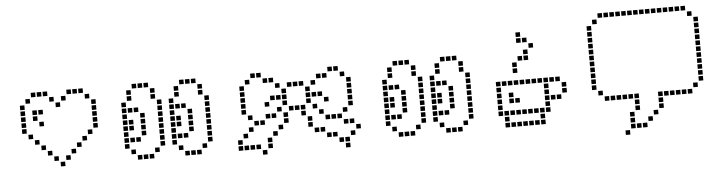

<svg xmlns="http://www.w3.org/2000/svg" viewBox="-46 -844 4342 1152"><g transform="rotate(-5 2125.0 -268.5)"><path d="M290 -31.4V-4.3H317.1V-31.4ZM254.3 -67.1V-40H281.4V-67.1ZM218.6 -102.9V-75.7H245.7V-102.9ZM182.9 -138.6V-111.4H210V-138.6ZM147.1 -174.3V-147.1H174.3V-174.3ZM75.7 -245.7V-218.6H102.9V-245.7ZM111.4 -210V-182.9H138.6V-210ZM75.7 -281.4V-254.3H102.9V-281.4ZM75.7 -317.1V-290H102.9V-317.1ZM75.7 -352.9V-325.7H102.9V-352.9ZM75.7 -388.6V-361.4H102.9V-388.6ZM111.4 -424.3V-397.1H138.6V-424.3ZM147.1 -460V-432.9H174.3V-460ZM182.9 -460V-432.9H210V-460ZM218.6 -460V-432.9H245.7V-460ZM254.3 -424.3V-397.1H281.4V-424.3ZM290 -388.6V-361.4H317.1V-388.6ZM325.7 -424.3V-397.1H352.9V-424.3ZM361.4 -460V-432.9H388.6V-460ZM397.1 -460V-432.9H424.3V-460ZM432.9 -460V-432.9H460V-460ZM468.6 -424.3V-397.1H495.7V-424.3ZM504.3 -388.6V-361.4H531.4V-388.6ZM504.3 -352.9V-325.7H531.4V-352.9ZM504.3 -317.1V-290H531.4V-317.1ZM504.3 -281.4V-254.3H531.4V-281.4ZM504.3 -245.7V-218.6H531.4V-245.7ZM468.6 -210V-182.9H495.7V-210ZM432.9 -174.3V-147.1H460V-174.3ZM397.1 -138.6V-111.4H424.3V-138.6ZM361.4 -102.9V-75.7H388.6V-102.9ZM325.7 -67.1V-40H352.9V-67.1ZM147.1 -317.1V-290H174.3V-317.1ZM147.1 -352.9V-325.7H174.3V-352.9ZM182.9 -352.9V-325.7H210V-352.9ZM182.9 -281.4V-254.3H210V-281.4Z M790 -31.4V-4.3H817.1V-31.4ZM825.7 -31.4V-4.3H852.9V-31.4ZM682.9 -138.6V-111.4H710V-138.6ZM682.9 -174.3V-147.1H710V-174.3ZM682.9 -210V-182.9H710V-210ZM682.9 -245.7V-218.6H710V-245.7ZM682.9 -281.4V-254.3H710V-281.4ZM682.9 -317.1V-290H710V-317.1ZM754.3 -31.4V-4.3H781.4V-31.4ZM718.6 -67.1V-40H745.7V-67.1ZM682.9 -102.9V-75.7H710V-102.9ZM861.4 -67.1V-40H888.6V-67.1ZM897.1 -102.9V-75.7H924.3V-102.9ZM682.9 -352.9V-325.7H710V-352.9ZM718.6 -388.6V-361.4H745.7V-388.6ZM718.6 -424.3V-397.1H745.7V-424.3ZM754.3 -460V-432.9H781.4V-460ZM790 -460V-432.9H817.1V-460ZM825.7 -460V-432.9H852.9V-460ZM861.4 -424.3V-397.1H888.6V-424.3ZM718.6 -317.1V-290H745.7V-317.1ZM754.3 -317.1V-290H781.4V-317.1ZM790 -281.4V-254.3H817.1V-281.4ZM790 -174.3V-147.1H817.1V-174.3ZM754.3 -138.6V-111.4H781.4V-138.6ZM718.6 -138.6V-111.4H745.7V-138.6ZM718.6 -245.7V-218.6H745.7V-245.7ZM718.6 -210V-182.9H745.7V-210ZM1075.7 -31.4V-4.3H1102.9V-31.4ZM1111.4 -31.4V-4.3H1138.6V-31.4ZM968.6 -138.6V-111.4H995.7V-138.6ZM968.6 -174.3V-147.1H995.7V-174.3ZM968.6 -210V-182.9H995.7V-210ZM968.6 -245.7V-218.6H995.7V-245.7ZM968.6 -281.4V-254.3H995.7V-281.4ZM968.6 -317.1V-290H995.7V-317.1ZM1040 -31.4V-4.3H1067.1V-31.4ZM1004.3 -67.1V-40H1031.4V-67.1ZM968.6 -102.9V-75.7H995.7V-102.9ZM1147.1 -67.1V-40H1174.3V-67.1ZM968.6 -352.9V-325.7H995.7V-352.9ZM1004.3 -388.6V-361.4H1031.4V-388.6ZM1004.3 -424.3V-397.1H1031.4V-424.3ZM1040 -460V-432.9H1067.1V-460ZM1075.7 -460V-432.9H1102.9V-460ZM1111.4 -460V-432.9H1138.6V-460ZM1147.1 -424.3V-397.1H1174.3V-424.3ZM1004.3 -317.1V-290H1031.4V-317.1ZM1040 -317.1V-290H1067.1V-317.1ZM1075.7 -281.4V-254.3H1102.9V-281.4ZM1075.7 -174.3V-147.1H1102.9V-174.3ZM1040 -138.6V-111.4H1067.1V-138.6ZM1004.3 -138.6V-111.4H1031.4V-138.6ZM1004.3 -245.7V-218.6H1031.4V-245.7ZM1004.3 -210V-182.9H1031.4V-210ZM790 -245.7V-218.6H817.1V-245.7ZM790 -210V-182.9H817.1V-210ZM1075.7 -245.7V-218.6H1102.9V-245.7ZM1075.7 -210V-182.9H1102.9V-210ZM861.4 -388.6V-361.4H888.6V-388.6ZM897.1 -352.9V-325.7H924.3V-352.9ZM897.1 -317.1V-290H924.3V-317.1ZM897.1 -281.4V-254.3H924.3V-281.4ZM897.1 -245.7V-218.6H924.3V-245.7ZM897.1 -210V-182.9H924.3V-210ZM897.1 -174.3V-147.1H924.3V-174.3ZM897.1 -138.6V-111.4H924.3V-138.6ZM1147.1 -388.6V-361.4H1174.3V-388.6ZM1182.9 -352.9V-325.7H1210V-352.9ZM1182.9 -317.1V-290H1210V-317.1ZM1182.9 -281.4V-254.3H1210V-281.4ZM1182.9 -210V-182.9H1210V-210ZM1182.9 -174.3V-147.1H1210V-174.3ZM1182.9 -138.6V-111.4H1210V-138.6ZM1182.9 -245.7V-218.6H1210V-245.7ZM1182.9 -102.9V-75.7H1210V-102.9Z M1504.3 4.3V31.4H1531.4V4.3ZM1468.6 -31.4V-4.3H1495.7V-31.4ZM1432.9 -31.4V-4.3H1460V-31.4ZM1397.1 -31.4V-4.3H1424.3V-31.4ZM1361.4 -31.4V-4.3H1388.6V-31.4ZM1361.4 -67.1V-40H1388.6V-67.1ZM1397.1 -102.9V-75.7H1424.3V-102.9ZM1432.9 -138.6V-111.4H1460V-138.6ZM1468.6 -174.3V-147.1H1495.7V-174.3ZM1504.3 -174.3V-147.1H1531.4V-174.3ZM1432.9 -210V-182.9H1460V-210ZM1397.1 -245.7V-218.6H1424.3V-245.7ZM1397.1 -281.4V-254.3H1424.3V-281.4ZM1397.1 -317.1V-290H1424.3V-317.1ZM1397.1 -352.9V-325.7H1424.3V-352.9ZM1397.1 -388.6V-361.4H1424.3V-388.6ZM1432.9 -424.3V-397.1H1460V-424.3ZM1468.6 -460V-432.9H1495.7V-460ZM1504.3 -460V-432.9H1531.4V-460ZM1540 -424.3V-397.1H1567.1V-424.3ZM1575.7 -424.3V-397.1H1602.9V-424.3ZM1611.4 -388.6V-361.4H1638.6V-388.6ZM1647.1 -352.9V-325.7H1674.3V-352.9ZM1647.1 -317.1V-290H1674.3V-317.1ZM1647.1 -281.4V-254.3H1674.3V-281.4ZM1611.4 -317.1V-290H1638.6V-317.1ZM1575.7 -317.1V-290H1602.9V-317.1ZM1540 -281.4V-254.3H1567.1V-281.4ZM1611.4 -245.7V-218.6H1638.6V-245.7ZM1575.7 -210V-182.9H1602.9V-210ZM1540 -210V-182.9H1567.1V-210ZM1540 -31.4V-4.3H1567.1V-31.4ZM1540 -67.1V-40H1567.1V-67.1ZM1575.7 -102.9V-75.7H1602.9V-102.9ZM1611.4 -138.6V-111.4H1638.6V-138.6ZM1647.1 -210V-182.9H1674.3V-210ZM1647.1 -174.3V-147.1H1674.3V-174.3ZM1682.9 -245.7V-218.6H1710V-245.7ZM1718.6 -245.7V-218.6H1745.7V-245.7ZM1754.3 -245.7V-218.6H1781.4V-245.7ZM1754.3 -210V-182.9H1781.4V-210ZM1790 -174.3V-147.1H1817.1V-174.3ZM1790 -138.6V-111.4H1817.1V-138.6ZM1825.7 -102.9V-75.7H1852.9V-102.9ZM1861.4 -102.9V-75.7H1888.6V-102.9ZM1897.1 -67.1V-40H1924.3V-67.1ZM1932.9 -67.1V-40H1960V-67.1ZM1968.6 -31.4V-4.3H1995.7V-31.4ZM2004.3 -31.4V-4.3H2031.4V-31.4ZM2004.3 4.3V31.4H2031.4V4.3ZM2040 -67.1V-40H2067.1V-67.1ZM2075.7 -102.9V-75.7H2102.9V-102.9ZM2040 -138.6V-111.4H2067.1V-138.6ZM2004.3 -138.6V-111.4H2031.4V-138.6ZM1968.6 -174.3V-147.1H1995.7V-174.3ZM1932.9 -174.3V-147.1H1960V-174.3ZM1897.1 -174.3V-147.1H1924.3V-174.3ZM1861.4 -210V-182.9H1888.6V-210ZM1825.7 -245.7V-218.6H1852.9V-245.7ZM1790 -281.4V-254.3H1817.1V-281.4ZM1790 -317.1V-290H1817.1V-317.1ZM1790 -352.9V-325.7H1817.1V-352.9ZM1754.3 -388.6V-361.4H1781.4V-388.6ZM1718.6 -388.6V-361.4H1745.7V-388.6ZM1682.9 -388.6V-361.4H1710V-388.6ZM1825.7 -388.6V-361.4H1852.9V-388.6ZM1825.7 -317.1V-290H1852.9V-317.1ZM1861.4 -317.1V-290H1888.6V-317.1ZM1897.1 -281.4V-254.3H1924.3V-281.4ZM1861.4 -424.3V-397.1H1888.6V-424.3ZM1897.1 -424.3V-397.1H1924.3V-424.3ZM1932.9 -460V-432.9H1960V-460ZM1968.6 -460V-432.9H1995.7V-460ZM2004.3 -424.3V-397.1H2031.4V-424.3ZM2040 -388.6V-361.4H2067.1V-388.6ZM2040 -352.9V-325.7H2067.1V-352.9ZM2040 -317.1V-290H2067.1V-317.1ZM2040 -281.4V-254.3H2067.1V-281.4ZM2040 -245.7V-218.6H2067.1V-245.7ZM2004.3 -210V-182.9H2031.4V-210Z M2361.4 -31.4V-4.3H2388.6V-31.4ZM2397.1 -31.4V-4.3H2424.3V-31.4ZM2254.3 -138.6V-111.4H2281.4V-138.6ZM2254.3 -174.3V-147.1H2281.4V-174.3ZM2254.3 -210V-182.9H2281.4V-210ZM2254.3 -245.7V-218.6H2281.4V-245.7ZM2254.3 -281.4V-254.3H2281.4V-281.4ZM2254.3 -317.1V-290H2281.4V-317.1ZM2325.7 -31.4V-4.3H2352.9V-31.4ZM2290 -67.1V-40H2317.1V-67.1ZM2254.3 -102.9V-75.7H2281.4V-102.9ZM2432.9 -67.1V-40H2460V-67.1ZM2468.6 -102.9V-75.7H2495.7V-102.9ZM2254.3 -352.9V-325.7H2281.4V-352.9ZM2290 -388.6V-361.4H2317.1V-388.6ZM2290 -424.3V-397.1H2317.1V-424.3ZM2325.7 -460V-432.9H2352.9V-460ZM2361.4 -460V-432.9H2388.6V-460ZM2397.1 -460V-432.9H2424.3V-460ZM2432.9 -424.3V-397.1H2460V-424.3ZM2290 -317.1V-290H2317.1V-317.1ZM2325.7 -317.1V-290H2352.9V-317.1ZM2361.4 -281.4V-254.3H2388.6V-281.4ZM2361.4 -174.3V-147.1H2388.6V-174.3ZM2325.7 -138.6V-111.4H2352.9V-138.6ZM2290 -138.6V-111.4H2317.1V-138.6ZM2290 -245.7V-218.6H2317.1V-245.7ZM2290 -210V-182.9H2317.1V-210ZM2647.1 -31.4V-4.3H2674.3V-31.4ZM2682.9 -31.4V-4.3H2710V-31.4ZM2540 -138.6V-111.4H2567.1V-138.6ZM2540 -174.3V-147.1H2567.1V-174.3ZM2540 -210V-182.9H2567.1V-210ZM2540 -245.7V-218.6H2567.1V-245.7ZM2540 -281.4V-254.3H2567.1V-281.4ZM2540 -317.1V-290H2567.1V-317.1ZM2611.4 -31.4V-4.3H2638.6V-31.4ZM2575.7 -67.1V-40H2602.9V-67.1ZM2540 -102.9V-75.7H2567.1V-102.9ZM2718.6 -67.1V-40H2745.7V-67.1ZM2540 -352.9V-325.7H2567.1V-352.9ZM2575.7 -388.6V-361.4H2602.9V-388.6ZM2575.7 -424.3V-397.1H2602.9V-424.3ZM2611.4 -460V-432.9H2638.6V-460ZM2647.1 -460V-432.9H2674.3V-460ZM2682.9 -460V-432.9H2710V-460ZM2718.6 -424.3V-397.1H2745.7V-424.3ZM2575.7 -317.1V-290H2602.9V-317.1ZM2611.4 -317.1V-290H2638.6V-317.1ZM2647.1 -281.4V-254.3H2674.3V-281.4ZM2647.1 -174.3V-147.1H2674.3V-174.3ZM2611.4 -138.6V-111.4H2638.6V-138.6ZM2575.7 -138.6V-111.4H2602.9V-138.6ZM2575.7 -245.7V-218.6H2602.9V-245.7ZM2575.7 -210V-182.9H2602.9V-210ZM2361.4 -245.7V-218.6H2388.6V-245.7ZM2361.4 -210V-182.9H2388.6V-210ZM2647.1 -245.7V-218.6H2674.3V-245.7ZM2647.1 -210V-182.9H2674.3V-210ZM2432.9 -388.6V-361.4H2460V-388.6ZM2468.6 -352.9V-325.7H2495.7V-352.9ZM2468.6 -317.1V-290H2495.7V-317.1ZM2468.6 -281.4V-254.3H2495.7V-281.4ZM2468.6 -245.7V-218.6H2495.7V-245.7ZM2468.6 -210V-182.9H2495.7V-210ZM2468.6 -174.3V-147.1H2495.7V-174.3ZM2468.6 -138.6V-111.4H2495.7V-138.6ZM2718.6 -388.6V-361.4H2745.7V-388.6ZM2754.3 -352.9V-325.7H2781.4V-352.9ZM2754.3 -317.1V-290H2781.4V-317.1ZM2754.3 -281.4V-254.3H2781.4V-281.4ZM2754.3 -210V-182.9H2781.4V-210ZM2754.3 -174.3V-147.1H2781.4V-174.3ZM2754.3 -138.6V-111.4H2781.4V-138.6ZM2754.3 -245.7V-218.6H2781.4V-245.7ZM2754.3 -102.9V-75.7H2781.4V-102.9Z M2968.6 -67.1V-40H2995.7V-67.1ZM2932.9 -102.9V-75.7H2960V-102.9ZM2968.6 -102.9V-75.7H2995.7V-102.9ZM3004.3 -102.9V-75.7H3031.4V-102.9ZM3075.7 -102.9V-75.7H3102.9V-102.9ZM3111.4 -102.9V-75.7H3138.6V-102.9ZM3147.1 -102.9V-75.7H3174.3V-102.9ZM3182.9 -102.9V-75.7H3210V-102.9ZM3218.6 -102.9V-75.7H3245.7V-102.9ZM3040 -102.9V-75.7H3067.1V-102.9ZM2932.9 -138.6V-111.4H2960V-138.6ZM2932.9 -174.3V-147.1H2960V-174.3ZM2932.9 -210V-182.9H2960V-210ZM2932.9 -245.7V-218.6H2960V-245.7ZM2932.9 -281.4V-254.3H2960V-281.4ZM2968.6 -281.4V-254.3H2995.7V-281.4ZM3004.3 -281.4V-254.3H3031.4V-281.4ZM3040 -281.4V-254.3H3067.1V-281.4ZM3075.7 -281.4V-254.3H3102.9V-281.4ZM3111.4 -281.4V-254.3H3138.6V-281.4ZM3147.1 -281.4V-254.3H3174.3V-281.4ZM3182.9 -281.4V-254.3H3210V-281.4ZM3218.6 -281.4V-254.3H3245.7V-281.4ZM3254.3 -281.4V-254.3H3281.4V-281.4ZM3290 -281.4V-254.3H3317.1V-281.4ZM3325.7 -245.7V-218.6H3352.9V-245.7ZM3325.7 -210V-182.9H3352.9V-210ZM3290 -174.3V-147.1H3317.1V-174.3ZM3254.3 -174.3V-147.1H3281.4V-174.3ZM3218.6 -174.3V-147.1H3245.7V-174.3ZM3218.6 -138.6V-111.4H3245.7V-138.6ZM3218.6 -210V-182.9H3245.7V-210ZM3218.6 -245.7V-218.6H3245.7V-245.7ZM3004.3 -210V-182.9H3031.4V-210ZM3004.3 -174.3V-147.1H3031.4V-174.3ZM3040 -174.3V-147.1H3067.1V-174.3ZM3004.3 -31.4V-4.3H3031.4V-31.4ZM3040 -31.4V-4.3H3067.1V-31.4ZM3075.7 -31.4V-4.3H3102.9V-31.4ZM3111.4 -31.4V-4.3H3138.6V-31.4ZM3147.1 -31.4V-4.3H3174.3V-31.4ZM3182.9 -67.1V-40H3210V-67.1ZM3182.9 -31.4V-4.3H3210V-31.4ZM2968.6 -31.4V-4.3H2995.7V-31.4ZM3040 -388.6V-361.4H3067.1V-388.6ZM3075.7 -424.3V-397.1H3102.9V-424.3ZM3111.4 -460V-432.9H3138.6V-460ZM3147.1 -495.7V-468.6H3174.3V-495.7ZM3111.4 -531.4V-504.3H3138.6V-531.4ZM3075.7 -567.1V-540H3102.9V-567.1ZM3040 -352.9V-325.7H3067.1V-352.9ZM3111.4 -424.3V-397.1H3138.6V-424.3ZM3075.7 -531.4V-504.3H3102.9V-531.4Z M3682.9 75.7V102.9H3710V75.7ZM3718.6 -31.4V-4.3H3745.7V-31.4ZM3718.6 4.3V31.4H3745.7V4.3ZM3718.6 40V67.1H3745.7V40ZM3754.3 40V67.1H3781.4V40ZM3790 40V67.1H3817.1V40ZM3825.7 4.3V31.4H3852.9V4.3ZM3861.4 -31.4V-4.3H3888.6V-31.4ZM3897.1 -67.1V-40H3924.3V-67.1ZM3897.1 -102.9V-75.7H3924.3V-102.9ZM3897.1 -138.6V-111.4H3924.3V-138.6ZM3754.3 -67.1V-40H3781.4V-67.1ZM3754.3 -102.9V-75.7H3781.4V-102.9ZM3754.3 -138.6V-111.4H3781.4V-138.6ZM3718.6 -138.6V-111.4H3745.7V-138.6ZM3682.9 -138.6V-111.4H3710V-138.6ZM3647.1 -138.6V-111.4H3674.3V-138.6ZM3611.4 -138.6V-111.4H3638.6V-138.6ZM3575.7 -138.6V-111.4H3602.9V-138.6ZM3540 -174.3V-147.1H3567.1V-174.3ZM3504.3 -210V-182.9H3531.4V-210ZM3504.3 -245.7V-218.6H3531.4V-245.7ZM3504.3 -281.4V-254.3H3531.4V-281.4ZM3504.3 -317.1V-290H3531.4V-317.1ZM3504.3 -388.6V-361.4H3531.4V-388.6ZM3504.3 -567.1V-540H3531.4V-567.1ZM3504.3 -352.9V-325.7H3531.4V-352.9ZM3540 -602.9V-575.7H3567.1V-602.9ZM3575.7 -638.6V-611.4H3602.9V-638.6ZM3611.4 -638.6V-611.4H3638.6V-638.6ZM3647.1 -638.6V-611.4H3674.3V-638.6ZM3718.6 -638.6V-611.4H3745.7V-638.6ZM3754.3 -638.6V-611.4H3781.4V-638.6ZM3790 -638.6V-611.4H3817.1V-638.6ZM3825.7 -638.6V-611.4H3852.9V-638.6ZM3861.4 -638.6V-611.4H3888.6V-638.6ZM3897.1 -638.6V-611.4H3924.3V-638.6ZM3682.9 -638.6V-611.4H3710V-638.6ZM3932.9 -138.6V-111.4H3960V-138.6ZM3968.6 -138.6V-111.4H3995.7V-138.6ZM4004.3 -138.6V-111.4H4031.4V-138.6ZM4075.7 -138.6V-111.4H4102.9V-138.6ZM4040 -138.6V-111.4H4067.1V-138.6ZM4111.4 -174.3V-147.1H4138.6V-174.3ZM4147.1 -210V-182.9H4174.3V-210ZM4147.1 -245.7V-218.6H4174.3V-245.7ZM4147.1 -317.1V-290H4174.3V-317.1ZM4147.1 -281.4V-254.3H4174.3V-281.4ZM4147.1 -352.9V-325.7H4174.3V-352.9ZM4147.1 -388.6V-361.4H4174.3V-388.6ZM4147.1 -567.1V-540H4174.3V-567.1ZM4111.4 -602.9V-575.7H4138.6V-602.9ZM4075.7 -638.6V-611.4H4102.9V-638.6ZM4040 -638.6V-611.4H4067.1V-638.6ZM4004.3 -638.6V-611.4H4031.4V-638.6ZM3968.6 -638.6V-611.4H3995.7V-638.6ZM3932.9 -638.6V-611.4H3960V-638.6ZM4147.1 -531.4V-504.3H4174.3V-531.4ZM4147.1 -495.7V-468.6H4174.3V-495.7ZM4147.1 -460V-432.9H4174.3V-460ZM4147.1 -424.3V-397.1H4174.3V-424.3ZM3504.3 -531.4V-504.3H3531.4V-531.4ZM3504.3 -495.7V-468.6H3531.4V-495.7ZM3504.3 -460V-432.9H3531.4V-460ZM3504.3 -424.3V-397.1H3531.4V-424.3Z"/></g></svg>

Font: Gossip Icons Med Square
Style: Regular
Weight: 400
Designer: Deborah Khodanovich
Version: Version 1.001;Glyphs 3.3.1 (3343)